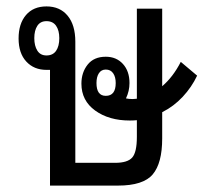

<svg xmlns="http://www.w3.org/2000/svg" viewBox="-20 -579 638 599"><path d="M385 -203Q320 -203 277 -234Q234 -265 234 -318Q234 -353 253.5 -377.5Q273 -402 310 -402Q343 -402 363.5 -379.5Q384 -357 384 -320Q384 -295 373 -272Q382 -270 394 -270Q400 -270 407 -271V-552H486V-310Q520 -339 544 -386L595 -343Q578 -307 550 -277Q522 -247 486 -229V-147Q486 -70 456.5 -35Q427 0 348 0H136V-361Q131 -361 125 -361Q86 -361 62 -387Q38 -413 38 -459Q38 -505 61 -532Q84 -559 125 -559Q167 -559 191 -530Q215 -501 215 -449V-71H339Q378 -71 392.5 -87.5Q407 -104 407 -152V-204Q396 -203 385 -203ZM125 -406Q145 -406 155 -420.5Q165 -435 165 -460Q165 -484 155 -498.5Q145 -513 125 -513Q106 -513 96.5 -498.5Q87 -484 87 -460Q87 -436 96.5 -421Q106 -406 125 -406ZM310 -280Q341 -280 341 -320Q341 -339 333 -350.5Q325 -362 310 -362Q296 -362 288.5 -350.5Q281 -339 281 -320Q281 -280 310 -280Z"/></svg>

Font: Noto Sans Thai Looped Condensed
Style: Regular
Weight: 400
Width: 3
Designer: Sasikarn Vongin, Ben Mitchell
Foundry: The Fontpad Ltd
Version: Version 1.001; ttfautohint (v1.8.4.7-5d5b)